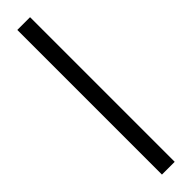

<svg xmlns="http://www.w3.org/2000/svg" viewBox="-314 -695 841 841"><g transform="rotate(-45 106.5 -275.0)"><path d="M67 173V-723H146V173Z"/></g></svg>

Font: Archivo Narrow
Style: Regular
Weight: 400
Designer: Hector Gatti
Foundry: Omnibus-Type
Version: Version 1.003